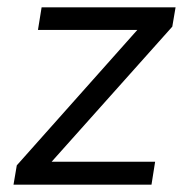

<svg xmlns="http://www.w3.org/2000/svg" viewBox="-20 -506 503 526"><path d="M17 0 26 -53 374 -444 377 -424H84L94 -486H461L452 -433L101 -40L98 -63H405L395 0Z"/></svg>

Font: Nunito Sans 12pt
Style: Italic
Weight: 400
Italic angle: -9°
Designer: Vernon Adams
Foundry: Vernon Adams
Version: Version 3.101;gftools[0.9.27]